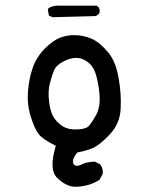

<svg xmlns="http://www.w3.org/2000/svg" viewBox="-20 -550 540 700"><path d="M252 130.9Q218.8 128.9 188 98.1Q157.2 67.4 183.6 -18.6Q136.7 -41 121.1 -61Q105.5 -81.1 91.8 -126Q78.1 -170.9 82 -217.8Q85.9 -264.6 99.6 -303.7Q113.3 -342.8 144.5 -374Q175.8 -405.3 206.1 -415Q236.3 -424.8 268.1 -420.9Q299.8 -417 323.2 -404.3Q346.7 -391.6 374 -359.4Q401.4 -327.1 412.1 -267.6Q422.9 -208 419.9 -153.3Q417 -98.6 379.9 -59.6Q342.8 -20.5 318.4 -10.3Q293.9 0 261.7 5.9Q246.1 25.4 246.1 38.1Q246.1 50.8 255.4 53.7Q264.6 56.6 279.3 48.8Q293.9 41 325.2 39.1L344.7 48.8Q356.4 62.5 354.5 84L342.8 105.5Q303.7 130.9 252 130.9ZM301.8 -88.9Q311.5 -97.7 329.1 -128.4Q346.7 -159.2 342.8 -205.1Q338.9 -251 328.1 -283.2Q317.4 -315.4 288.6 -331.1Q259.8 -346.7 222.7 -331.1Q185.5 -315.4 176.8 -293Q168 -270.5 161.1 -243.2Q154.3 -215.8 159.2 -177.7Q164.1 -139.6 176.8 -120.6Q189.5 -101.6 209 -89.4Q228.5 -77.1 259.8 -78.1Q291 -79.1 301.8 -88.9ZM171.9 -487.3 158.2 -493.2 154.3 -515.6 158.2 -521.5Q177.7 -531.2 201.2 -529.3H333Q346.7 -519.5 342.8 -502.9Q335 -491.2 323.2 -491.2Z"/></svg>

Font: JasonHandwriting1
Style: Regular
Weight: 400
Version: Version 1.48.20